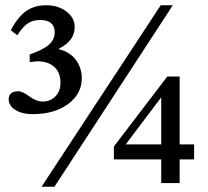

<svg xmlns="http://www.w3.org/2000/svg" viewBox="-20 -696 790 730"><path d="M718 -90H663V0H593V-90H413V-139L616 -405H663V-147H718ZM593 -147V-326L458 -147ZM637 -676 187 14H138L591 -676ZM204 -511V-509Q247 -498 269 -467.5Q291 -437 291 -399Q291 -339 239 -300.5Q187 -262 104 -262Q64 -262 38.5 -278Q13 -294 13 -318Q13 -349 50 -349Q65 -349 91 -330Q118 -310 142 -310Q172 -310 191 -330Q210 -350 210 -381Q210 -420 186.5 -441.5Q163 -463 121 -463Q117 -463 93 -460V-489Q145 -507 166.5 -526.5Q188 -546 188 -573Q188 -620 132 -620Q105 -620 85.5 -607Q66 -594 46 -562L21 -581Q48 -632 79.5 -654Q111 -676 156 -676Q202 -676 233 -652Q264 -628 264 -593Q264 -541 204 -511Z"/></svg>

Font: STIX
Style: Regular
Weight: 400
Designer: MicroPress Inc., with final additions and corrections provided by Coen Hoffman, Elsevier (retired)
Version: Version 1.1.1